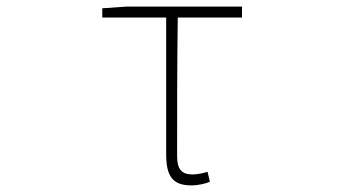

<svg xmlns="http://www.w3.org/2000/svg" viewBox="-20 -547 1040 580"><path d="M558 13C581 13 603 7 614 2L607 -28C594 -24 577 -20 561 -20C528 -20 515 -37 515 -75C515 -215 515 -353 517 -494H711V-527H361L289 -522V-494H482V-81C482 -14 502 13 558 13Z"/></svg>

Font: Harano Aji Gothic K1 ExtraLight
Style: Regular
Weight: 250
Foundry: Masamichi Hosoda
Version: HaranoAjiGothicK1-ExtraLight version 20230610;ttx 4.39.4